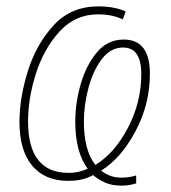

<svg xmlns="http://www.w3.org/2000/svg" viewBox="-20 -557 536 602"><path d="M360 25Q378 25 389.5 22.5Q401 20 407 18V-7Q401 -5 389 -2.5Q377 0 362 0Q340 0 324 -6.5Q308 -13 297 -22Q359 -60 404.5 -145Q450 -230 450 -326Q450 -433 368 -433Q317 -433 283.5 -392.5Q250 -352 233 -293Q216 -234 216 -176Q216 -80 255 -28Q244 -23 229 -19Q214 -15 195 -15Q68 -15 68 -176Q68 -250 93 -327.5Q118 -405 167 -458.5Q216 -512 287 -512Q333 -512 365 -496L374 -521Q339 -537 288 -537Q203 -537 148.5 -478Q94 -419 67.5 -334.5Q41 -250 41 -175Q41 -85 81 -37.5Q121 10 193 10Q220 10 239 5Q258 0 272 -8Q288 6 309.5 15.5Q331 25 360 25ZM279 -40Q243 -85 243 -176Q243 -228 257.5 -282Q272 -336 299.5 -372Q327 -408 366 -408Q423 -408 423 -325Q423 -236 381 -156Q339 -76 279 -40Z"/></svg>

Font: Noto Sans UI SemiCondensed Thin
Style: Italic
Weight: 250
Width: 4
Italic angle: -12°
Designer: Monotype Design Team
Foundry: Monotype Imaging Inc.
Version: Version 1.901